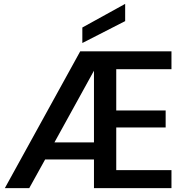

<svg xmlns="http://www.w3.org/2000/svg" viewBox="-20 -971 947 991"><path d="M5 0ZM5 0ZM865 0H465V-148H213L131 0H5L394 -706H865V-614H580V-401H835V-313H580V-93H865ZM465 -236V-606L261 -236ZM405 -749V-829L626 -951V-862Z"/></svg>

Font: Ulagadi Sans Medium
Style: Regular
Weight: 500
Designer: Ninad Kale (Devanagari), Jonny Pinhorn (Latin)
Foundry: Indian Type Foundry
Version: Version 3.01;March 29, 2020;FontCreator 12.0.0.2522 64-bit; 